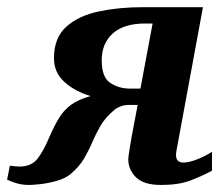

<svg xmlns="http://www.w3.org/2000/svg" viewBox="-82 -508 618 540"><path d="M0 12.2Q-19.5 12.2 -36.4 7.1Q-53.2 2 -62 -2.9L-54.2 -42Q-37.1 -39.6 -26.9 -39.6Q5.4 -39.6 22.5 -60.5Q39.6 -81.5 56.2 -121.1Q70.3 -153.8 84.2 -176.5Q98.1 -199.2 118.7 -213.9Q139.2 -228.5 172.9 -237.8Q129.4 -250.5 99.6 -277.1Q69.8 -303.7 69.8 -344.2Q69.8 -401.9 104.5 -432.9Q139.2 -463.9 195.8 -475.8Q252.4 -487.8 318.8 -487.8H488.8L414.1 -83Q413.6 -79.6 413.3 -76.9Q413.1 -74.2 413.1 -71.8Q413.1 -50.8 434.1 -50.8Q449.2 -50.8 471.9 -59.6Q494.6 -68.4 514.2 -81.1V-27.8Q485.8 -12.7 453.1 -0.2Q420.4 12.2 371.1 12.2Q322.3 12.2 300.5 -9.3Q278.8 -30.8 278.8 -60.1Q278.8 -66.9 283 -92.5Q287.1 -118.2 293.5 -151.1Q299.8 -184.1 305.2 -212.9Q298.8 -212.9 293 -212.9Q287.1 -212.9 280.8 -212.9Q267.1 -212.9 255.9 -208.3Q244.6 -203.6 238.8 -198.2Q213.9 -177.2 200.7 -154.3Q187.5 -131.3 177.7 -108.4Q168 -85.4 154.8 -62.7Q141.6 -40 117.2 -19Q102.1 -6.3 78.1 0.5Q54.2 7.3 32.2 9.8Q10.3 12.2 0 12.2ZM284.2 -258.8Q291 -258.8 300.3 -258.8Q309.6 -258.8 313 -258.8L347.2 -441.9H326.2Q266.6 -441.9 235.4 -414.1Q204.1 -386.2 204.1 -338.4Q204.1 -290.5 228.3 -274.7Q252.4 -258.8 284.2 -258.8Z"/></svg>

Font: Charis
Style: Bold Italic
Weight: 700
Italic angle: -11°
Designer: Walt Agee, Miriam Martin, Annie Olsen, Victor Gaultney, Lorna Priest, Alan Ward, Bob Hallissy, Martin Hosken, Sharon Cor
Foundry: SIL Global
Version: Version 7.000